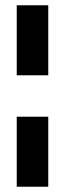

<svg xmlns="http://www.w3.org/2000/svg" viewBox="-20 -708 260 728"><path d="M163 -422.5H43.5V-688H163ZM163 0H43.5V-265.5H163Z"/></svg>

Font: League Spartan
Style: Bold
Weight: 700
Foundry: The League of Moveable Type
Version: Version 2.002